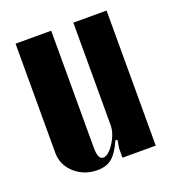

<svg xmlns="http://www.w3.org/2000/svg" viewBox="-100 -573 593 660"><g transform="rotate(-20 196.5 -242.5)"><path d="M238.8 -65.9Q220.7 -24.4 200.2 -7.3Q179.7 9.8 147 9.8Q97.7 9.8 63.7 -21Q29.8 -51.8 29.8 -96.2V-495.1H160.2V-66.9Q160.2 -23.9 179.2 -23.9Q198.7 -23.9 220 -57.1Q241.2 -90.3 241.2 -121.1V-495.1H362.8V-1H241.2V-35.2L246.1 -64Z"/></g></svg>

Font: Moniqa Black Heading
Style: Regular
Weight: 900
Designer: Rajesh Rajput
Foundry: Rajesh Rajput
Version: Version 1.000